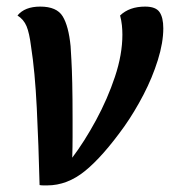

<svg xmlns="http://www.w3.org/2000/svg" viewBox="-20 -550 515 582"><path d="M123 12Q117 12 111.5 12Q106 12 100 11Q97 -111 91.5 -222.5Q86 -334 74 -410Q69 -450 60.5 -470.5Q52 -491 33 -503Q55 -530 102 -530Q152 -530 170 -500.5Q188 -471 194 -410Q195 -393 196.5 -367Q198 -341 199 -298Q200 -255 200 -188Q200 -163 200 -134.5Q200 -106 199 -72Q236 -121 271 -185.5Q306 -250 328.5 -317.5Q351 -385 351 -445Q351 -459 349.5 -473.5Q348 -488 344 -503Q372 -530 420 -530Q452 -530 463.5 -513.5Q475 -497 475 -464Q475 -421 458.5 -368Q442 -315 415 -263Q388 -211 357 -167Q292 -76 238 -32Q184 12 123 12Z"/></svg>

Font: Sansita Swashed
Style: Regular
Weight: 400
Designer: Pablo Cosgaya
Foundry: Omnibus-Type
Version: Version 1.003; ttfautohint (v1.8.3)